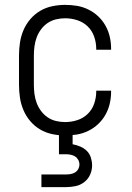

<svg xmlns="http://www.w3.org/2000/svg" viewBox="-20 -548 540 788"><path d="M247 8Q221 8 194.5 2.5Q168 -3 145 -16.5Q122 -30 104.5 -50.5Q87 -71 76.5 -95.5Q66 -120 62 -146.5Q58 -173 58 -200V-320Q58 -347 62 -373.5Q66 -400 76.5 -424.5Q87 -449 104.5 -469.5Q122 -490 145 -503.5Q168 -517 194.5 -522.5Q221 -528 247 -528Q272 -528 296 -524Q320 -520 342.5 -509Q365 -498 383 -481Q401 -464 413 -442.5Q425 -421 430.5 -397Q436 -373 436 -348V-344H375V-347Q375 -373 366.5 -397.5Q358 -422 340 -439.5Q322 -457 297.5 -465Q273 -473 247 -473Q228 -473 209.5 -468.5Q191 -464 175.5 -453.5Q160 -443 148.5 -427.5Q137 -412 130.5 -394.5Q124 -377 121.5 -358Q119 -339 119 -320V-200Q119 -181 121.5 -162Q124 -143 130.5 -125.5Q137 -108 148.5 -92.5Q160 -77 175.5 -66.5Q191 -56 209.5 -51.5Q228 -47 247 -47Q273 -47 297.5 -55Q322 -63 340 -80.5Q358 -98 366.5 -122.5Q375 -147 375 -173V-176H436V-172Q436 -147 430.5 -123Q425 -99 413 -77.5Q401 -56 383 -39Q365 -22 342.5 -11Q320 0 296 4Q272 8 247 8ZM150 220V168H250Q260 168 269.5 166.5Q279 165 287.5 160Q296 155 301 146Q306 137 306 127Q306 117 301 108Q296 99 288 94Q280 89 270 87Q260 85 250 85H222V-47H278V44Q294 47 309.5 53.5Q325 60 336.5 71.5Q348 83 353 99Q358 115 358 131Q358 151 349.5 169.5Q341 188 325 200Q309 212 289.5 216Q270 220 250 220Z"/></svg>

Font: Iosevka Fixed SS04 Light
Style: Regular
Weight: 300
Monospace: yes
Designer: Belleve Invis
Foundry: Belleve Invis
Version: Version 32.5.0